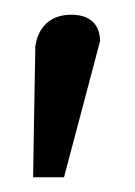

<svg xmlns="http://www.w3.org/2000/svg" viewBox="-20 -726 184 261"><path d="M77 -706C49 -706 32 -690 28 -663L25 -485H67L116 -670C116 -692 103 -706 77 -706Z"/></svg>

Font: Cantarell
Style: Oblique
Weight: 400
Italic angle: -8°
Designer: Dave Crossland
Version: Version 0.024